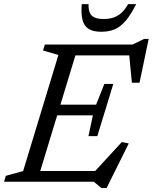

<svg xmlns="http://www.w3.org/2000/svg" viewBox="-38 -904 760 955"><path d="M252.5 -630.5 176 -653 185.5 -682.5H353.5L146 0H-18L-9 -29.5L77 -53ZM603 -647.5 624 -628.5H285L302.5 -682.5H621.5L679 -710.5H701.5L656 -492.5H618ZM467 31.5 428.5 0H94L111.5 -53.5H463.5L418 -34.5L568 -197.5L602.5 -190.5L492 31.5ZM446 -227H402L424 -330.5H195L211.5 -383.5H440L481 -486.5H525.5L486 -357ZM478 -809.5Q506 -809.5 528 -817.2Q550 -825 567.5 -841.5Q585 -858 599 -883.5H639.5Q612.5 -830.5 587 -800.5Q561.5 -770.5 532.5 -758.2Q503.5 -746 465.5 -746Q426.5 -746 403.8 -759.8Q381 -773.5 372.8 -803.8Q364.5 -834 368.5 -883.5H402.5Q401.5 -858.5 408.2 -841.8Q415 -825 432 -817.2Q449 -809.5 478 -809.5Z"/></svg>

Font: Newsreader 14pt
Style: Italic
Weight: 400
Italic angle: -17°
Designer: Hugues Gentile
Foundry: Production Type
Version: Version 1.003